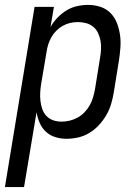

<svg xmlns="http://www.w3.org/2000/svg" viewBox="-46 -558 566 783"><path d="M-26 205 95 -530H174L160 -448Q172 -469 189 -486.5Q206 -504 226 -516Q246 -528 268.5 -533Q291 -538 314 -538Q340 -538 364 -530Q388 -522 405 -504.5Q422 -487 431 -463.5Q440 -440 443.5 -415Q447 -390 445 -363.5Q443 -337 439 -311L418 -181Q414 -157 407 -133.5Q400 -110 387.5 -88.5Q375 -67 357.5 -48Q340 -29 318.5 -16Q297 -3 273 2.5Q249 8 225 8Q201 8 179 1Q157 -6 141 -21Q125 -36 116 -56.5Q107 -77 103 -100L52 205ZM205 -62Q222 -62 238.5 -66Q255 -70 270.5 -78.5Q286 -87 298.5 -100Q311 -113 319.5 -128Q328 -143 333 -159.5Q338 -176 341 -192L362 -322Q365 -339 366 -357Q367 -375 364 -391.5Q361 -408 354 -423Q347 -438 334.5 -448.5Q322 -459 305.5 -463.5Q289 -468 272 -468Q256 -468 240.5 -464.5Q225 -461 210.5 -453Q196 -445 184 -433Q172 -421 164 -407Q156 -393 151 -377.5Q146 -362 144 -347L122 -217Q119 -199 118 -181Q117 -163 119 -146Q121 -129 126.5 -113Q132 -97 143.5 -85Q155 -73 171 -67.5Q187 -62 205 -62Z"/></svg>

Font: Iosevka Curly Oblique
Style: Regular
Weight: 400
Italic angle: -9°
Monospace: yes
Designer: Belleve Invis
Foundry: Belleve Invis
Version: Version 11.1.0; ttfautohint (v1.8.3)